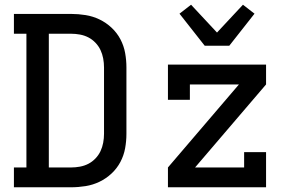

<svg xmlns="http://www.w3.org/2000/svg" viewBox="-20 -794 1240 814"><path d="M39 0V-84H92V-651H39V-735H281Q312 -735 343 -730Q374 -725 402 -711.5Q430 -698 453 -676.5Q476 -655 490.5 -627.5Q505 -600 510.5 -569.5Q516 -539 516 -508V-227Q516 -196 510.5 -165.5Q505 -135 490.5 -107.5Q476 -80 453 -58.5Q430 -37 402 -23.5Q374 -10 343 -5Q312 0 281 0ZM187 -84H281Q300 -84 319 -87.5Q338 -91 354.5 -99.5Q371 -108 384.5 -122Q398 -136 406 -153Q414 -170 417.5 -189Q421 -208 421 -227V-508Q421 -527 417.5 -546Q414 -565 406 -582Q398 -599 384.5 -613Q371 -627 354.5 -635.5Q338 -644 319 -647.5Q300 -651 281 -651H187ZM692 0V-84L993 -436H785V-371H692V-520H1108V-436L807 -84H1015V-149H1108V0ZM848 -600 741 -736 790 -774 900 -656 1010 -774 1059 -736 952 -600Z"/></svg>

Font: Iosevka Etoile Medium
Style: Regular
Weight: 500
Designer: Belleve Invis
Foundry: Belleve Invis
Version: Version 22.1.2; ttfautohint (v1.8.4)